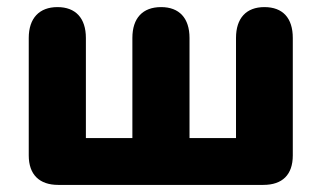

<svg xmlns="http://www.w3.org/2000/svg" viewBox="-20 -521 907 541"><path d="M144 0H722C776 0 805 -29 805 -83V-414C805 -470 777 -501 725 -501C674 -501 645 -470 645 -414V-132H514V-414C514 -470 485 -501 434 -501C382 -501 353 -470 353 -414V-132H222V-414C222 -470 193 -501 142 -501C91 -501 61 -470 61 -414V-83C61 -29 91 0 144 0Z"/></svg>

Font: SN Pro Heavy
Style: Regular
Weight: 800
Designer: Tobias Whetton
Foundry: Supernotes
Version: Version 1.001;Glyphs 3.2 (3249)